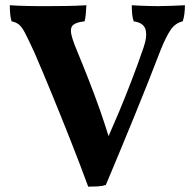

<svg xmlns="http://www.w3.org/2000/svg" viewBox="-20 -699 737 727"><path d="M391.1 -183.6Q412.1 -231.4 430.7 -275.4Q455.1 -334 478 -393.6Q501 -453.1 523.9 -520Q538.1 -562 531 -587.4Q523.9 -612.8 486.3 -618.2Q481.9 -629.9 480.5 -645.5Q479 -661.1 479 -679.2Q493.2 -678.2 510 -677.5Q526.9 -676.8 545.4 -676.3Q564 -675.8 579.1 -675.8Q603 -675.8 632.1 -677Q661.1 -678.2 680.2 -679.2Q680.2 -662.1 678.2 -646.5Q676.3 -630.9 671.9 -618.2Q644 -611.8 626.5 -586.4Q608.9 -561 587.9 -508.8Q539.1 -381.8 487.5 -255.9Q436 -129.9 380.9 1Q367.2 5.9 349.6 6.8Q332 7.8 314 7.8Q280.3 -84 245.1 -172.6Q210 -261.2 176 -344Q142.1 -426.8 109.9 -501Q87.9 -548.8 75.4 -573Q63 -597.2 51.5 -606.2Q40 -615.2 23.9 -618.2Q20 -629.9 18.6 -646Q17.1 -662.1 17.1 -679.2Q29.3 -678.2 47.1 -677.5Q64.9 -676.8 85.9 -676.3Q106.9 -675.8 126.5 -675.8Q146 -675.8 160.2 -675.8Q188 -675.8 228 -676.3Q268.1 -676.8 307.1 -679.2Q306.2 -660.2 304.7 -644.5Q303.2 -628.9 300.3 -618.2Q271 -615.2 258.5 -605.7Q246.1 -596.2 249 -575.2Q252 -554.2 269 -513.2Q293 -455.1 315.4 -397.9Q337.9 -340.8 358.9 -281.2Q375 -234.9 391.1 -183.6Z"/></svg>

Font: Ekush
Style: Regular
Weight: 400
Designer: Jayed Ahsan Saad & S M Khalid Hossain
Foundry: Codepotro
Version: Codepotro Ekush; Version 0.600